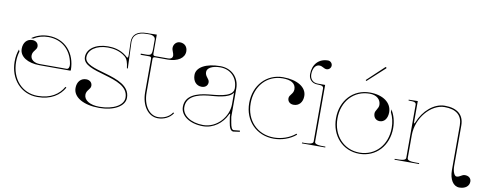

<svg xmlns="http://www.w3.org/2000/svg" viewBox="-70 -1121 4139 1621"><g transform="rotate(10 1999.0 -310.0)"><path d="M277.5 -522.5C223 -522.5 174 -506 134.5 -477.5H153.5C189 -500 231.5 -512.5 277.5 -512.5C396.5 -512.5 476 -435.5 495.5 -324C496.5 -319.5 497 -314.5 497 -309C497 -292.5 492 -275 474.5 -275H247C197.5 -275 164.5 -299 164.5 -334.5C164.5 -375 201 -386 201 -417C201 -445 180 -464 149 -464C103 -464 72.5 -429 72.5 -376C72.5 -309.5 141.5 -265 245.5 -265H507.5C509.5 -265 512.5 -266.5 512.5 -270C512.5 -415 420.5 -522.5 277.5 -522.5ZM51 -366C39 -334 32.5 -300 32.5 -260C32.5 -109.5 132 2.5 272.5 2.5C388.5 2.5 462 -48.5 501 -118L492 -123C454.5 -56.5 385.5 -7.5 272.5 -7.5C138.5 -7.5 45 -114 45 -260C45 -293 49.5 -322 58 -349Z M787.5 -522.5C684.5 -522.5 610 -471.5 610 -400.5C610 -332.1 703.6 -307.7 800 -279.7C902.2 -250.1 1007.5 -216.4 1007.5 -122C1007.5 -55.5 922 -7.5 802.5 -7.5C722.5 -7.5 669.5 -39.5 669.5 -87C669.5 -127.5 706 -138.5 706 -169.5C706 -197.5 685 -216.5 654 -216.5C608 -216.5 577.5 -181.5 577.5 -128.5C577.5 -50 667.5 2.5 802.5 2.5C929 2.5 1020 -50 1020 -122C1020 -225.2 909.8 -262.4 805.5 -292.7C711.6 -319.9 622.5 -341.5 622.5 -400.5C622.5 -465.5 692 -512.5 787.5 -512.5C830 -512.5 888.5 -505 938.5 -464C962 -445 970 -412 975 -374L975.5 -370C975.5 -368 977 -366.5 979.5 -366.5C982 -366.5 983.5 -368 983.5 -370L975 -594C975 -651.5 1013.5 -682.5 1092.5 -682.5H1113C1144 -682.5 1165 -668.5 1165 -647.5V-571.5C1165 -518.5 1158.5 -510 1115 -510H1070V-500H1144.5C1158 -500 1162.5 -493.5 1162.5 -482.5V-195C1162.5 -80.5 1222.5 2.5 1305.5 2.5C1353 2.5 1405.5 -18 1434 -63.5L1426 -68.5C1399.5 -26.5 1350.5 -7.5 1305.5 -7.5C1230 -7.5 1175 -86 1175 -195V-482.5C1175 -493.5 1180 -500 1193 -500H1302C1388 -500 1445 -538 1445 -595C1445 -635 1419 -661.5 1379.5 -661.5C1349.5 -661.5 1325.5 -636 1325.5 -604.5C1325.5 -583 1342 -560 1342 -540C1342 -525.5 1333 -510 1302 -510H1193C1180 -510 1175 -516 1175 -527V-691.5L1112.5 -690H1092C1009 -690 968 -656 968 -593.5C969 -555.5 970.5 -518 971.5 -480C971.5 -464.5 969.5 -457 964 -457C960 -457 954.5 -464 944.5 -472C891 -515 831 -522.5 787.5 -522.5Z M1750.5 -522.5C1628.5 -522.5 1547.5 -478 1547.5 -411.5C1547.5 -358.5 1578 -323.5 1624 -323.5C1655 -323.5 1676 -342.5 1676 -370.5C1676 -401.5 1639.5 -412.5 1639.5 -453C1639.5 -488.5 1684.5 -512.5 1752 -512.5C1841 -512.5 1902 -448 1902.5 -360.5V-357.5C1902.5 -352.5 1901.5 -347 1900 -341.5C1881.5 -281 1754 -276.5 1692 -270C1590 -259.5 1497.5 -226 1497.5 -130C1497.5 -53 1579.5 2.5 1692.5 2.5C1782.5 2.5 1857 -57 1891.5 -131C1894.5 -138 1897 -141.5 1899 -141.5C1901 -141.5 1902.5 -137 1902.5 -128V-117C1902.5 -113 1908 -83.5 1910.5 -68C1917 -27.5 1928.5 2.5 1953 2.5H1953.5L2008 -5L2007 -15L1953.5 -10C1939.5 -10.5 1930 -28 1923 -70L1915 -117.5V-360.5C1915 -454.5 1846.5 -522.5 1750.5 -522.5ZM1902.5 -323V-222.5C1902.5 -116.5 1811 -7.5 1692.5 -7.5C1586.5 -7.5 1510 -59 1510 -130C1510 -217.5 1592 -249.5 1693 -260C1748 -265.5 1869 -267.5 1902.5 -323Z M2288.5 -522.5C2147.5 -522.5 2043.5 -412 2043.5 -259C2043.5 -106.5 2150.5 2.5 2298.5 2.5C2364.5 2.5 2435 -19.5 2488.5 -65L2482 -72.5C2430.5 -29 2362.5 -7.5 2298.5 -7.5C2156 -7.5 2056 -112 2056 -259C2056 -407 2153 -512.5 2287 -512.5C2353.5 -512.5 2399.5 -491.5 2399.5 -438C2399.5 -397.5 2363 -386.5 2363 -355.5C2363 -327.5 2384 -308.5 2415 -308.5C2461 -308.5 2491.5 -343.5 2491.5 -396.5C2491.5 -472 2410.5 -522.5 2288.5 -522.5Z M2648.5 -520H2584.5C2544.5 -520 2517.5 -547.5 2517.5 -588.5C2517.5 -639 2539.5 -673 2573 -673C2600 -673 2613 -652.5 2637 -652.5C2657.5 -652.5 2674.5 -669.5 2674.5 -690C2674.5 -710.5 2657.5 -727.5 2637 -727.5C2559 -727.5 2507.5 -672 2507.5 -588.5C2507.5 -543 2538 -512.5 2583.5 -512.5C2622 -512.5 2636 -506 2636 -487.5V-35C2636 -20.5 2629.5 -7.5 2561 -7.5H2541V0H2741V-7.5H2723.5C2655 -7.5 2648.5 -20.5 2648.5 -35Z M2978.5 -620 2985.5 -613 3132 -747C3135 -750 3132.5 -754 3131 -755.5C3129.5 -757 3125.5 -758.5 3122.5 -755.5ZM3032.5 -522.5C2890 -522.5 2787.5 -412 2787.5 -260C2787.5 -108 2890.5 2.5 3032.5 2.5C3174.5 2.5 3277.5 -108 3277.5 -260C3277.5 -319 3262 -371.5 3235 -414L3235.5 -389C3254.5 -352 3265 -308 3265 -260C3265 -113.5 3167.5 -7.5 3032.5 -7.5C2897.5 -7.5 2800 -113.5 2800 -260C2800 -406.5 2897 -512.5 3032.5 -512.5C3090.5 -512.5 3128.5 -480.5 3129 -433C3129 -401 3100.5 -382.5 3100.5 -355.5C3100.5 -321.5 3122 -298.5 3154.5 -298.5C3194.5 -298.5 3221 -333.5 3221 -386.5C3220.5 -468 3145.5 -522.5 3032.5 -522.5Z M3365 -520V-512.5H3377.5C3416 -512.5 3430 -506 3430 -487.5V-35C3430 -20.5 3423.5 -7.5 3355 -7.5H3335V0H3545V-7.5H3517.5C3449 -7.5 3442.5 -20.5 3442.5 -35V-231C3442.5 -376 3557 -511 3675 -511C3776 -511 3827.5 -465.5 3827.5 -381V2.5C3827.5 83 3862 136.5 3914 136.5C3964 136.5 3997.5 110.5 3997.5 71.5C3997.5 43.5 3976.5 25 3944.5 25C3915 25 3905 49 3874.5 49C3857.5 49 3840 15 3840 -38V-382.5C3840 -473.5 3782 -522.5 3675 -522.5C3581.5 -522.5 3493.5 -443.5 3454 -342.5C3450.5 -333.5 3448 -330 3446 -330C3443.5 -330 3442.5 -337 3442.5 -345.5V-521.5L3377.5 -520Z"/></g></svg>

Font: ZnikomitNo24
Style: Regular
Weight: 500
Designer: gluk
Foundry: gluk
Version: Version 0.55